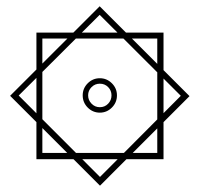

<svg xmlns="http://www.w3.org/2000/svg" viewBox="-20 -465 626 602"><path d="M293.5 117.2 11.7 -164.6 292.5 -445.3 574.2 -163.6ZM293.5 89.8 546.9 -164.6 292.5 -418.5 38.6 -165.5ZM94.2 34.2V-362.8H492.7V34.2ZM112.8 14.6H473.1V-344.2H112.8ZM293 -111.8Q271 -111.8 255.1 -127.7Q239.3 -143.6 239.3 -166Q239.3 -188 255.1 -203.9Q271 -219.7 293 -219.7Q314.9 -219.7 330.8 -203.9Q346.7 -188 346.7 -166Q346.7 -143.6 330.8 -127.7Q314.9 -111.8 293 -111.8ZM293 -128.9Q308.6 -128.9 319.1 -139.9Q329.6 -150.9 329.6 -166Q329.6 -181.2 319.1 -191.9Q308.6 -202.6 293 -202.6Q277.8 -202.6 267.1 -191.9Q256.3 -181.2 256.3 -166Q256.3 -150.9 267.1 -139.9Q277.8 -128.9 293 -128.9Z"/></svg>

Font: Cascadia Code
Style: Regular
Weight: 400
Designer: Aaron Bell
Foundry: Saja Typeworks
Version: Version 2404.023